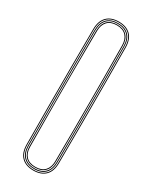

<svg xmlns="http://www.w3.org/2000/svg" viewBox="-210 -853 718 905"><g transform="rotate(30 149.0 -400.0)"><path d="M148.8 5Q107.2 5 84.1 -17.9Q61 -40.8 60.5 -85Q59.8 -182 59.5 -290Q59.2 -398 59.5 -506.6Q59.8 -615.2 60.5 -714Q61 -758.8 84.1 -781.9Q107.2 -805 148.8 -805Q190.5 -805 213.6 -781.9Q236.8 -758.8 237 -714Q237.8 -616.5 238 -509.1Q238.2 -401.8 238 -293.5Q237.8 -185.2 237 -85Q236.8 -40.8 213.5 -17.9Q190.2 5 148.8 5ZM148.8 1Q188.5 1 210.6 -20.9Q232.8 -42.8 233 -85Q233.8 -180.8 234 -289Q234.2 -397.2 234 -506.4Q233.8 -615.5 233 -714Q232.8 -756.5 210.8 -778.8Q188.8 -801 148.8 -801Q108.8 -801 86.9 -778.8Q65 -756.5 64.5 -714Q63.8 -617.8 63.5 -510.2Q63.2 -402.8 63.5 -294Q63.8 -185.2 64.5 -85Q65 -42.8 87 -20.9Q109 1 148.8 1ZM148.8 -3Q111 -3 90 -24Q69 -45 68.5 -85Q67.8 -179.2 67.5 -288.2Q67.2 -397.2 67.5 -507.1Q67.8 -617 68.5 -714Q69 -754.8 90 -775.9Q111 -797 148.8 -797Q186.8 -797 207.8 -775.9Q228.8 -754.8 229 -714Q229.8 -619.5 230 -510.8Q230.2 -402 230 -292.2Q229.8 -182.5 229 -85Q228.8 -45 207.8 -24Q186.8 -3 148.8 -3ZM148.8 -7Q184.5 -7 204.6 -26.9Q224.8 -46.8 225 -85Q225.8 -178 226 -287.4Q226.2 -396.8 226 -507.4Q225.8 -618 225 -714Q224.8 -752.8 204.8 -772.9Q184.8 -793 148.8 -793Q112.8 -793 92.9 -772.9Q73 -752.8 72.5 -714Q71.8 -620.8 71.5 -511.5Q71.2 -402.2 71.5 -291.9Q71.8 -181.5 72.5 -85Q73 -46.8 93 -26.9Q113 -7 148.8 -7ZM148.8 -11Q113.2 -11 95 -30.8Q76.8 -50.5 76.5 -85Q76 -153.2 75.8 -234Q75.5 -314.8 75.5 -399.5Q75.5 -484.2 75.8 -565.1Q76 -646 76.5 -714Q77 -750.8 95.9 -769.9Q114.8 -789 148.8 -789Q182.8 -789 201.8 -769.9Q220.8 -750.8 221 -714Q221.8 -632.2 222 -526.1Q222.2 -420 222.1 -305.9Q222 -191.8 221 -85Q220.8 -50.5 202.5 -30.8Q184.2 -11 148.8 -11ZM148.8 -15Q182.2 -15 199.4 -33.5Q216.5 -52 216.8 -83.5Q217.5 -178.8 217.9 -257.5Q218.2 -336.2 218.2 -408.2Q218.2 -480.2 217.9 -554.6Q217.5 -629 216.8 -715.5Q216.5 -747.5 199.4 -766.2Q182.2 -785 148.8 -785Q115.5 -785 98.2 -766.2Q81 -747.5 80.8 -715.5Q80 -620.2 79.6 -541.5Q79.2 -462.8 79.2 -390.8Q79.2 -318.8 79.6 -244.4Q80 -170 80.8 -83.5Q81 -52 98.1 -33.5Q115.2 -15 148.8 -15Z"/></g></svg>

Font: Big Shoulders Inline Display Thin Thin
Style: Regular
Weight: 250
Version: Version 2.002